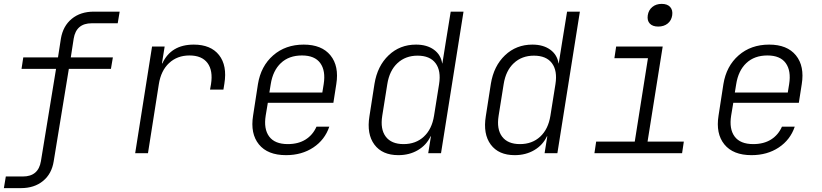

<svg xmlns="http://www.w3.org/2000/svg" viewBox="-20 -790 4240 990"><path d="M0 180 10 120H98Q178 120 191 41L269 -435H91L100 -494H279L294 -591Q305 -656 350 -693Q395 -730 464 -730H597L587 -670H453Q373 -670 360 -591L345 -494H562L552 -435H335L257 41Q247 106 202 143Q157 180 88 180Z M677 0 764 -550H829L815 -463H817Q862 -560 979 -560Q1067 -560 1109.5 -506Q1152 -452 1137 -359L1132 -328H1063L1068 -356Q1079 -426 1050 -465Q1021 -504 957 -504Q894 -504 852 -465Q810 -426 799 -356L743 0Z M1455 10Q1360 10 1315 -45.5Q1270 -101 1285 -194L1310 -356Q1325 -449 1388.5 -504.5Q1452 -560 1546 -560Q1639 -560 1684 -504.5Q1729 -449 1714 -356L1699 -260H1361L1350 -194Q1339 -125 1368 -86Q1397 -47 1464 -47Q1518 -47 1555.5 -70.5Q1593 -94 1612 -137H1678Q1655 -69 1595.5 -29.5Q1536 10 1455 10ZM1369 -313H1642L1649 -356Q1660 -425 1631.5 -464.5Q1603 -504 1537 -504Q1470 -504 1428.5 -465Q1387 -426 1376 -356Z M2034 10Q1951 10 1910.5 -44.5Q1870 -99 1885 -191L1911 -358Q1926 -450 1984 -505Q2042 -560 2125 -560Q2181 -560 2217 -534Q2253 -508 2260 -463H2261L2279 -576L2304 -730H2370L2254 0H2188L2202 -87H2200Q2179 -42 2135 -16Q2091 10 2034 10ZM2061 -47Q2124 -47 2165.5 -85.5Q2207 -124 2218 -193L2244 -356Q2255 -425 2226 -464Q2197 -503 2133 -503Q2071 -503 2029.5 -464.5Q1988 -426 1977 -356L1951 -193Q1940 -124 1969 -85.5Q1998 -47 2061 -47Z M2634 10Q2551 10 2510.5 -44.5Q2470 -99 2485 -191L2511 -358Q2526 -450 2584 -505Q2642 -560 2725 -560Q2781 -560 2817 -534Q2853 -508 2860 -463H2861L2879 -576L2904 -730H2970L2854 0H2788L2802 -87H2800Q2779 -42 2735 -16Q2691 10 2634 10ZM2661 -47Q2724 -47 2765.5 -85.5Q2807 -124 2818 -193L2844 -356Q2855 -425 2826 -464Q2797 -503 2733 -503Q2671 -503 2629.5 -464.5Q2588 -426 2577 -356L2551 -193Q2540 -124 2569 -85.5Q2598 -47 2661 -47Z M3045 0 3054 -60H3253L3321 -490H3148L3157 -550H3397L3319 -60H3506L3497 0ZM3374 -653Q3345 -653 3330.5 -668.5Q3316 -684 3320 -711Q3324 -738 3343.5 -754Q3363 -770 3392 -770Q3421 -770 3435.5 -754Q3450 -738 3446 -711Q3442 -684 3422.5 -668.5Q3403 -653 3374 -653Z M3855 10Q3760 10 3715 -45.5Q3670 -101 3685 -194L3710 -356Q3725 -449 3788.5 -504.5Q3852 -560 3946 -560Q4039 -560 4084 -504.5Q4129 -449 4114 -356L4099 -260H3761L3750 -194Q3739 -125 3768 -86Q3797 -47 3864 -47Q3918 -47 3955.5 -70.5Q3993 -94 4012 -137H4078Q4055 -69 3995.5 -29.5Q3936 10 3855 10ZM3769 -313H4042L4049 -356Q4060 -425 4031.5 -464.5Q4003 -504 3937 -504Q3870 -504 3828.5 -465Q3787 -426 3776 -356Z"/></svg>

Font: NKDuy Mono ExtraLight
Style: Italic
Weight: 200
Italic angle: -9°
Monospace: yes
Designer: NKDuy
Foundry: NKDuy
Version: Version 2.251; ttfautohint (v1.8.4.7-5d5b)